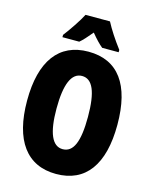

<svg xmlns="http://www.w3.org/2000/svg" viewBox="-135 -1016 891 1115"><g transform="rotate(15 310.5 -458.5)"><path d="M385 -927H238C221 -892 169 -815 142 -781V-767H243C260 -781 283 -806 311 -840C338 -807 361 -783 381 -767H480V-781C440 -834 408 -883 385 -927ZM582 -358C582 -599 489 -725 311 -725C134 -725 39 -597 39 -359C39 -119 135 10 311 10C488 10 582 -118 582 -358ZM216 -358C216 -505 248 -579 311 -579C374 -579 405 -509 405 -358C405 -208 375 -139 311 -139C248 -139 216 -212 216 -358Z"/></g></svg>

Font: Noto Sans Armenian ExtraCondensed Black
Style: Regular
Weight: 900
Width: 2
Designer: Monotype Design Team
Foundry: Monotype Imaging Inc.
Version: Version 2.008